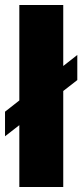

<svg xmlns="http://www.w3.org/2000/svg" viewBox="-35 -745 328 765"><path d="M42 0V-725H217V0ZM-15 -202V-300L273 -526V-426Z"/></svg>

Font: Archivo Condensed Black
Style: Regular
Weight: 900
Width: 3
Designer: Hector Gatti
Foundry: Omnibus-Type
Version: Version 2.001